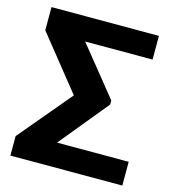

<svg xmlns="http://www.w3.org/2000/svg" viewBox="-107 -799 794 886"><g transform="rotate(15 290.5 -355.5)"><path d="M23.9 0V-93L246.3 -357.7L245.8 -330.3L29.8 -600.1V-710.9H543V-597.7H200.9L203.6 -619.1L407.7 -366.2V-346.7L185.8 -76.2L183.1 -113.5H558.6V0Z"/></g></svg>

Font: RobotoFlex
Style: Regular
Weight: 400
Designer: Berlow after Robertson
Foundry: Google
Version: Version 2.136